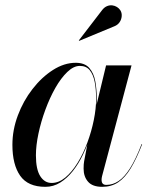

<svg xmlns="http://www.w3.org/2000/svg" viewBox="-20 -713 588 743"><path d="M155.5 10Q88 10 58 -33Q28 -76 28 -152.5Q28 -210 49 -266.2Q70 -322.5 105.8 -368.5Q141.5 -414.5 185 -442.2Q228.5 -470 273 -470Q308 -470 325.5 -450Q343 -430 348.8 -398.2Q354.5 -366.5 354.5 -331.5Q354.5 -300.5 348.2 -263.5Q342 -226.5 330 -188.2Q318 -150 301 -114.5Q284 -79 261.8 -51Q239.5 -23 213 -6.5Q186.5 10 155.5 10ZM180 -5Q207.5 -5 233 -26.2Q258.5 -47.5 280.2 -82.8Q302 -118 318 -161Q334 -204 343 -248.5Q352 -293 352 -331.5Q352 -367 346.5 -395.5Q341 -424 327.5 -441Q314 -458 289 -458Q265 -458 240.5 -434.5Q216 -411 194.2 -372.8Q172.5 -334.5 155.5 -288.2Q138.5 -242 128.8 -196Q119 -150 119 -112Q119 -57.5 135.8 -31.2Q152.5 -5 180 -5ZM375.5 10Q338 10 320.8 -9.8Q303.5 -29.5 303.5 -60.5Q303.5 -69.5 304 -76.5Q304.5 -83.5 305.5 -88.5L318 -154.5L340.5 -229.5L353.5 -307L390.5 -460H489L375 -31.5Q373 -24 373 -16Q373 -8 377.2 -2.8Q381.5 2.5 391.5 2.5Q416.5 2.5 439 -12.5Q461.5 -27.5 483.5 -62.2Q505.5 -97 528 -155.5L530 -154.5Q508 -98 485.8 -61.5Q463.5 -25 437.2 -7.5Q411 10 375.5 10ZM286.5 -555 285 -556.5 376 -675Q384.5 -685.5 394.8 -689.5Q405 -693.5 414.8 -692.2Q424.5 -691 432.8 -685.8Q441 -680.5 445.5 -673.5Q452 -663.5 451 -650.5Q450 -637.5 442.8 -627Q435.5 -616.5 423 -611.5Z"/></svg>

Font: Bodoni Moda 72pt Medium
Style: Italic
Weight: 500
Italic angle: -13°
Designer: Owen Earl
Foundry: indestructible type
Version: Version 2.004